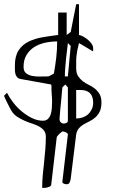

<svg xmlns="http://www.w3.org/2000/svg" viewBox="-24 -744 551 927"><path d="M197.3 -84Q197.3 -101.6 188.5 -113.3Q179.7 -125 164.6 -133.3Q149.4 -141.6 130.9 -147.5Q112.3 -153.3 94.7 -161.1Q77.1 -168.9 61.5 -178.7Q45.9 -188.5 36.1 -202.1Q30.3 -210 23.4 -223.1Q16.6 -236.3 10.3 -249Q3.9 -261.7 -0.5 -271.5Q-4.9 -281.2 -3.9 -282.2L9.8 -295.9Q20.5 -274.4 39.1 -250Q57.6 -225.6 81.1 -206.1Q104.5 -186.5 130.9 -173.8Q157.2 -161.1 183.6 -161.1Q198.2 -161.1 207 -169.4Q215.8 -177.7 220.2 -190.4Q224.6 -203.1 226.1 -219.2Q227.5 -235.4 227.5 -252Q227.5 -268.6 226.1 -283.7Q224.6 -298.8 224.6 -309.6V-317.4Q224.6 -321.3 224.6 -325.7Q224.6 -330.1 223.6 -333V-335.9L77.1 -362.3Q64.5 -364.3 58.1 -372.1Q51.8 -379.9 49.8 -389.6Q47.9 -399.4 47.9 -409.7Q47.9 -419.9 47.9 -427.7Q47.9 -473.6 65.9 -501Q84 -528.3 113.8 -543Q143.6 -557.6 180.7 -564Q217.8 -570.3 256.8 -575.2V-683.6H297.9V-575.2L317.4 -589.8L343.8 -723.6H357.4V-575.2Q368.2 -573.2 379.9 -566.4Q391.6 -559.6 401.9 -550.8Q412.1 -542 418.9 -531.7Q425.8 -521.5 425.8 -509.8Q425.8 -507.8 425.8 -502.4Q425.8 -497.1 424.8 -496.1L357.4 -536.1Q352.5 -517.6 349.6 -502.4Q346.7 -487.3 345.2 -473.6Q343.8 -460 343.8 -445.3Q343.8 -430.7 343.8 -414.1Q343.8 -390.6 353 -376.5Q362.3 -362.3 375.5 -352.1Q388.7 -341.8 404.3 -334.5Q419.9 -327.1 433.6 -316.4Q447.3 -305.7 456.5 -290Q465.8 -274.4 465.8 -249Q465.8 -222.7 457.5 -205.6Q449.2 -188.5 436.5 -177.2Q423.8 -166 408.7 -158.7Q393.6 -151.4 379.9 -143.6Q366.2 -135.7 356.4 -124Q346.7 -112.3 343.8 -94.7L317.4 119.1Q315.4 130.9 311.5 138.2Q307.6 145.5 298.8 145.5Q294.9 145.5 291.5 145Q288.1 144.5 284.7 143.1Q281.2 141.6 278.8 139.2Q276.4 136.7 277.3 131.8L303.7 -94.7Q303.7 -97.7 301.3 -100.1Q298.8 -102.5 294.4 -105Q290 -107.4 285.2 -108.4Q280.3 -109.4 277.3 -109.4Q275.4 -108.4 270.5 -104.5Q265.6 -100.6 261.2 -96.2Q256.8 -91.8 253.4 -87.4Q250 -83 250 -82L223.6 145.5Q223.6 152.3 217.8 155.8Q211.9 159.2 204.1 161.1Q196.3 163.1 189.5 163.1Q182.6 163.1 179.7 163.1Q179.7 130.9 182.6 100.1Q185.5 69.3 189 38.6Q192.4 7.8 194.8 -22.9Q197.3 -53.7 197.3 -84ZM89.8 -421.9Q89.8 -400.4 101.1 -391.1Q112.3 -381.8 129.4 -377.9Q146.5 -374 167 -374.5Q187.5 -375 204.1 -375H210Q211.9 -376 215.8 -377.9Q219.7 -379.9 223.6 -381.8Q227.5 -383.8 231.4 -386.2Q235.4 -388.7 236.3 -389.6Q243.2 -427.7 247.6 -466.3Q252 -504.9 252 -543.9Q222.7 -543.9 193.4 -537.6Q164.1 -531.2 141.1 -516.6Q118.2 -502 104 -478.5Q89.8 -455.1 89.8 -421.9ZM343.8 -171.9Q360.4 -171.9 375.5 -177.2Q390.6 -182.6 401.4 -192.4Q412.1 -202.1 418.9 -216.3Q425.8 -230.5 425.8 -248Q425.8 -309.6 364.3 -309.6Q362.3 -309.6 354.5 -309.6Q346.7 -309.6 343.8 -309.6ZM263.7 -167Q263.7 -159.2 269.5 -153.3Q275.4 -147.5 284.2 -147.5Q289.1 -147.5 296.4 -150.4Q303.7 -153.3 303.7 -162.1V-322.3L291 -335.9L277.3 -322.3L275.4 -304.7Q274.4 -288.1 272 -264.6Q269.5 -241.2 267.1 -216.3Q264.6 -191.4 263.7 -174.8ZM303.7 -536.1Q302.7 -522.5 299.8 -502.9Q296.9 -483.4 294.9 -460.9Q293 -438.5 291 -416Q289.1 -393.6 289.1 -375H303.7L317.4 -522.5Z"/></svg>

Font: The Girl Next Door
Style: Regular
Weight: 400
Designer: Kimberly Geswein
Foundry: Kimberly Geswein
Version: Version 1.002 2010